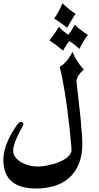

<svg xmlns="http://www.w3.org/2000/svg" viewBox="-20 -1006 590 1139"><path d="M335 -610.4Q355.5 -621.6 374.3 -643.3Q393.1 -665 409.7 -698.2Q423.8 -665 440.7 -639.6Q457.5 -614.3 477.1 -593.8Q455.6 -573.7 444.8 -556.9Q434.1 -540 434.1 -524.4Q434.1 -522.5 434.3 -519.8Q434.6 -517.1 435.3 -509.5Q436 -502 437.5 -488.3Q439 -474.6 441.7 -450.9Q444.3 -427.2 448.2 -391.8Q452.1 -356.4 458 -306.2Q462.9 -250 465.6 -212.2Q468.3 -174.3 468.3 -152.8Q468.3 -81.1 446.3 -30.5Q424.3 20 387 51.8Q349.6 83.5 300 97.9Q250.5 112.3 195.3 112.3Q0 112.3 0 -58.1Q0 -142.6 70.3 -249.5Q81.5 -265.6 89.6 -274.4Q97.7 -283.2 102.5 -283.2Q118.2 -283.2 118.2 -268.1Q118.2 -267.1 113.8 -256.8Q109.4 -246.6 98.1 -226.1Q78.1 -189.5 68.1 -160.2Q58.1 -130.9 58.1 -110.8Q58.1 -91.3 70.3 -74.5Q82.5 -57.6 103 -45.2Q123.5 -32.7 149.9 -25.4Q176.3 -18.1 204.6 -18.1Q219.7 -18.1 240.5 -21Q261.2 -23.9 283.4 -29.5Q305.7 -35.2 327.4 -43.5Q349.1 -51.8 366.2 -63Q383.3 -74.2 393.8 -87.9Q404.3 -101.6 404.3 -118.2Q404.3 -121.1 403.8 -127.4Q403.3 -133.8 402.1 -147.9Q400.9 -162.1 398.4 -186.5Q396 -210.9 392.1 -250Q379.9 -363.3 365 -454.8Q350.1 -546.4 334.5 -607.4ZM354 -705.6Q332.5 -724.1 312.3 -739.3Q292 -754.4 273.4 -766.6Q286.1 -782.7 300.3 -802.5Q314.5 -822.3 329.6 -847.2Q354.5 -818.8 385.3 -800.3Q408.7 -829.6 424.3 -858.9Q445.3 -838.9 464.6 -824.2Q483.9 -809.6 501.5 -799.3Q476.6 -767.1 451.2 -715.8Q418.5 -746.1 390.6 -762.7Q373 -740.2 354 -705.6ZM378.4 -840.8Q363.8 -852.5 352.5 -860.8Q341.3 -869.1 332.3 -875.5Q323.2 -881.8 315.9 -886.7Q308.6 -891.6 301.3 -895.5Q314 -914.1 326.7 -936.8Q339.4 -959.5 351.1 -986.3Q371.1 -966.8 390.1 -951.2Q409.2 -935.5 428.2 -924.3Q414.1 -902.3 401.4 -881.6Q388.7 -860.8 378.4 -840.8Z"/></svg>

Font: XB Niloofar
Style: Bold
Weight: 700
Designer: Behnam
Foundry: Irmug
Version: Version 7.201 2008